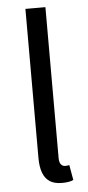

<svg xmlns="http://www.w3.org/2000/svg" viewBox="-53 -743 360 784"><g transform="rotate(-5 127.5 -351.5)"><path d="M169 9Q138 9 119 -3.5Q100 -16 91 -40.5Q82 -65 82 -100V-712H164V-94Q164 -75 171 -67Q178 -59 188 -59Q192 -59 195.5 -59.5Q199 -60 205 -61L216 1Q208 5 196 7Q184 9 169 9Z"/></g></svg>

Font: Mada
Style: Regular
Weight: 400
Designer: Khaled Hosny
Version: Version 1.5